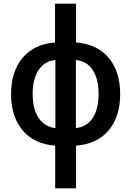

<svg xmlns="http://www.w3.org/2000/svg" viewBox="-20 -780 711 1040"><path d="M279 240V9Q164 0 102 -74.5Q40 -149 40 -270Q40 -392 102 -466.5Q164 -541 278 -550V-760H392V-550Q507 -541 569 -466.5Q631 -392 631 -270Q631 -149 569 -74.5Q507 0 392 9V240ZM157 -271Q157 -190 189 -141.5Q221 -93 280 -86V-455Q221 -449 189 -400.5Q157 -352 157 -271ZM514 -271Q514 -352 482.5 -400.5Q451 -449 391 -455V-86Q451 -93 482.5 -141.5Q514 -190 514 -271Z"/></svg>

Font: Noto Sans Condensed SemiBold
Style: Regular
Weight: 600
Width: 3
Designer: Monotype Design Team
Foundry: Monotype Imaging Inc.
Version: Version 2.013; ttfautohint (v1.8.4.7-5d5b)